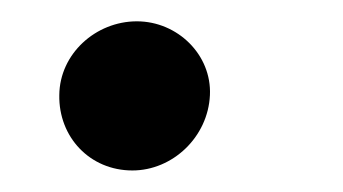

<svg xmlns="http://www.w3.org/2000/svg" viewBox="-20 -154 323 181"><path d="M104.8 6.7C142.8 6.7 176.1 -24.9 177.9 -64.3C179.7 -102.3 147.4 -133.9 109 -133.9C70.3 -133.9 36.2 -103.3 35.9 -64.3C35.2 -24.9 64.6 6.7 104.8 6.7Z"/></svg>

Font: Magic Ui Pro Medium
Style: Italic
Weight: 500
Italic angle: -9.39999°
Designer: Stefan Endress, Andreas Faust
Version: Version 1.000;FEAKit 1.0